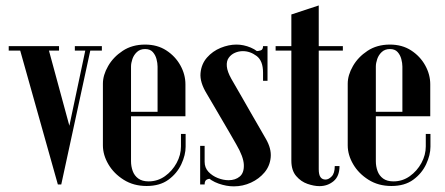

<svg xmlns="http://www.w3.org/2000/svg" viewBox="-20 -660 1591 687"><path d="M234.8 -185.8 150.8 -495H47.8L187 0H199.2ZM199.2 0 306.5 -495H288.5L214.5 -145.2ZM57.8 -479 49.5 -495H11.2V-479ZM191.2 -479V-495H150.8V-479ZM291.5 -479V-495H247.8V-479ZM344.5 -479V-495H304.5L300.8 -479Z M348.2 -360.5Q348.2 -391.2 366.8 -423.5Q385.2 -455.8 419 -478.1Q452.8 -500.5 499.2 -500.5Q543 -500.5 575.1 -479.6Q607.2 -458.8 625.4 -426.1Q643.5 -393.5 643.5 -358.2V-244H543.8V-421.8Q543.8 -434.2 539.9 -448.9Q536 -463.5 526.5 -474Q517 -484.5 499.2 -484.5Q481.5 -484.5 470.1 -474Q458.8 -463.5 453.8 -448.9Q448.8 -434.2 448.8 -421.8V-83.2Q448.8 -65 454.8 -48.2Q460.8 -31.5 474.8 -21.2Q488.8 -11 511.8 -11Q544 -11 570.1 -29.5Q596.2 -48 611.9 -76.8Q627.5 -105.5 627.5 -136.2V-180.8H644.2V-135.2Q644.2 -105.5 628.8 -72.4Q613.2 -39.2 582.6 -16.9Q552 5.5 504.5 5.5Q457.8 5.5 422.5 -16.8Q387.2 -39 367.8 -72.2Q348.2 -105.5 348.2 -140ZM390.2 -244V-260H638.5V-244Z M937.2 -391H921.2V-400.2Q921.2 -442.5 898.1 -459.8Q875 -477 849 -477Q834 -477 820.4 -471Q806.8 -465 798.4 -453.2Q790 -441.5 791.6 -422.6Q793.2 -403.8 807.8 -377.8Q826.5 -345.8 844.6 -314Q862.8 -282.2 879.4 -253.2Q896 -224.2 909.6 -200.9Q923.2 -177.5 931.5 -162.8Q951.5 -128 948.6 -97.1Q945.8 -66.2 926.5 -43.1Q907.2 -20 878.1 -6.6Q849 6.8 816.5 6.8Q790.2 6.8 762.4 -3Q734.5 -12.8 715.4 -32.4Q696.2 -52 696.2 -81.2V-95H712.2V-81.2Q712.2 -59.8 725.9 -45.2Q739.5 -30.8 759.2 -23Q779 -15.2 797.8 -15.2Q822.2 -15.2 837.9 -28.4Q853.5 -41.5 852.5 -70.1Q851.5 -98.8 825.5 -143.2Q814.2 -162.8 801.5 -185Q788.8 -207.2 774.6 -231Q760.5 -254.8 746.9 -278.4Q733.2 -302 719.8 -324.5Q694.5 -365.8 697.5 -398.4Q700.5 -431 720.6 -454Q740.8 -477 769.6 -488.8Q798.5 -500.5 826 -500.5Q851.5 -500.5 877.1 -489.8Q902.8 -479 920 -456.8Q937.2 -434.5 937.2 -399.5ZM921.2 -371V-440.2L895 -477Q905 -477 913.1 -479.8Q921.2 -482.5 921.2 -495H937.2V-371ZM712.2 -138V-51.2L734 -20.5Q724 -20.5 718.1 -16.2Q712.2 -12 712.2 0H696.2V-138Z M1022.5 -608.2 1120.5 -640.5V-54.5Q1120.5 -34.8 1126.8 -26.1Q1133 -17.5 1144.8 -17.5Q1155.8 -17.5 1166.8 -28.8Q1177.8 -40 1177.8 -65.8H1194.8Q1194.8 -29.2 1173.4 -11.6Q1152 6 1123 6Q1103.8 6 1080.4 -2Q1057 -10 1039.8 -30.1Q1022.5 -50.2 1022.5 -85.2ZM1120.5 -479V-495H1206.8V-479ZM966.2 -479V-495H1022.5V-479Z M1224.2 -360.5Q1224.2 -391.2 1242.8 -423.5Q1261.2 -455.8 1295 -478.1Q1328.8 -500.5 1375.2 -500.5Q1419 -500.5 1451.1 -479.6Q1483.2 -458.8 1501.4 -426.1Q1519.5 -393.5 1519.5 -358.2V-244H1419.8V-421.8Q1419.8 -434.2 1415.9 -448.9Q1412 -463.5 1402.5 -474Q1393 -484.5 1375.2 -484.5Q1357.5 -484.5 1346.1 -474Q1334.8 -463.5 1329.8 -448.9Q1324.8 -434.2 1324.8 -421.8V-83.2Q1324.8 -65 1330.8 -48.2Q1336.8 -31.5 1350.8 -21.2Q1364.8 -11 1387.8 -11Q1420 -11 1446.1 -29.5Q1472.2 -48 1487.9 -76.8Q1503.5 -105.5 1503.5 -136.2V-180.8H1520.2V-135.2Q1520.2 -105.5 1504.8 -72.4Q1489.2 -39.2 1458.6 -16.9Q1428 5.5 1380.5 5.5Q1333.8 5.5 1298.5 -16.8Q1263.2 -39 1243.8 -72.2Q1224.2 -105.5 1224.2 -140ZM1266.2 -244V-260H1514.5V-244Z"/></svg>

Font: Emberly Black
Style: Regular
Weight: 900
Designer: Rajesh Rajput
Foundry: Rajesh Rajput
Version: Version 1.000